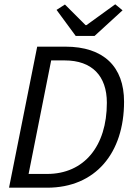

<svg xmlns="http://www.w3.org/2000/svg" viewBox="-20 -873 640 893"><path d="M22 0H199C424 0 557 -161 557 -400C557 -563 462 -656 284 -656H153L22 0ZM113 -64 218 -592H281C408 -592 477 -520 477 -395C477 -193 371 -64 199 -64H113ZM332 -706H420L550 -825L516 -853L382 -756H378L282 -852L243 -827L332 -706Z"/></svg>

Font: Source Code Variable
Style: Italic
Weight: 400
Italic angle: -11°
Monospace: yes
Designer: Paul D. Hunt, Teo Tuominen
Foundry: Adobe Systems Incorporated
Version: Version 1.005;PS 1.0;hotconv 16.6.54;makeotf.lib2.5.65590